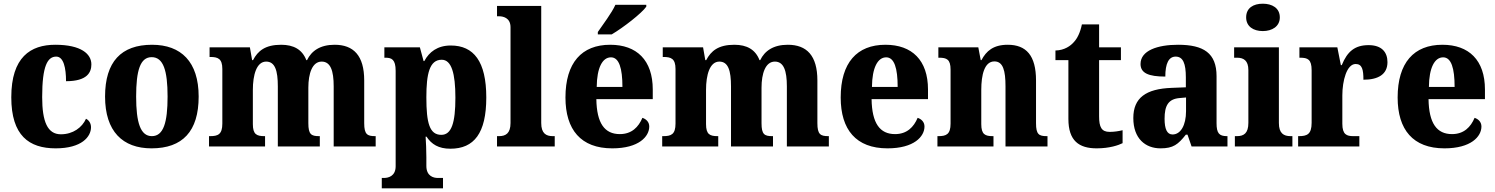

<svg xmlns="http://www.w3.org/2000/svg" viewBox="-20 -792 8084 1038"><path d="M281 10C422 10 472 -53 472 -104C472 -123 463 -141 445 -150C424 -103 375 -66 309 -66C237 -66 208 -134 208 -267C208 -436 237 -486 284 -486C324 -486 337 -424 337 -353C453 -353 474 -402 474 -444C474 -500 419 -550 279 -550C145 -550 41 -483 41 -266C41 -59 137 10 281 10Z M799 10C967 10 1054 -82 1054 -270C1054 -458 959 -550 802 -550C635 -550 548 -458 548 -270C548 -82 643 10 799 10ZM801 -56C739 -56 716 -130 716 -270C716 -411 738 -483 800 -483C863 -483 886 -411 886 -270C886 -130 864 -56 801 -56Z M1110 0H1413V-56H1410C1368 -56 1347 -65 1347 -121V-306C1347 -387 1367 -459 1419 -459C1467 -459 1482 -410 1482 -325V0H1709V-56H1705C1663 -56 1647 -65 1647 -126V-318C1647 -394 1668 -459 1719 -459C1767 -459 1784 -410 1784 -325V0H2011V-56H2008C1966 -56 1949 -65 1949 -126V-357C1949 -492 1891 -550 1789 -550C1711 -550 1664 -517 1640 -467H1636C1614 -524 1568 -550 1500 -550C1414 -550 1374 -517 1348 -467H1343L1331 -536H1113V-484H1117C1158 -484 1182 -475 1182 -419V-124C1182 -65 1158 -56 1116 -56H1110Z M2044 226H2375V170H2346C2326 170 2285 162 2285 105V58C2285 18 2283 -20 2281 -53H2286C2313 -12 2351 12 2415 12C2543 12 2609 -72 2609 -265C2609 -460 2541 -546 2417 -546C2345 -546 2300 -511 2274 -462H2270L2250 -536H2058V-480H2064C2097 -480 2119 -471 2119 -409V107C2119 162 2077 170 2057 170H2044ZM2366 -63C2302 -63 2285 -127 2285 -266C2285 -393 2302 -469 2368 -469C2421 -469 2442 -395 2442 -264C2442 -128 2421 -63 2366 -63Z M2667 0H2979V-56H2968C2932 -56 2906 -71 2906 -127V-760H2667V-704H2678C2698 -704 2740 -697 2740 -645V-127C2740 -71 2714 -56 2678 -56H2667Z M3212 -619V-606H3287C3350 -643 3450 -721 3474 -756V-766H3307C3287 -721 3239 -659 3212 -619ZM3290 10C3434 10 3490 -54 3490 -108C3490 -132 3474 -148 3453 -155C3432 -105 3395 -67 3331 -67C3249 -67 3206 -125 3204 -256H3509V-308C3509 -467 3422 -550 3279 -550C3125 -550 3037 -453 3037 -265C3037 -91 3120 10 3290 10ZM3345 -322H3206C3207 -426 3237 -482 3283 -482C3327 -482 3345 -423 3345 -322Z M3560 0H3863V-56H3860C3818 -56 3797 -65 3797 -121V-306C3797 -387 3817 -459 3869 -459C3917 -459 3932 -410 3932 -325V0H4159V-56H4155C4113 -56 4097 -65 4097 -126V-318C4097 -394 4118 -459 4169 -459C4217 -459 4234 -410 4234 -325V0H4461V-56H4458C4416 -56 4399 -65 4399 -126V-357C4399 -492 4341 -550 4239 -550C4161 -550 4114 -517 4090 -467H4086C4064 -524 4018 -550 3950 -550C3864 -550 3824 -517 3798 -467H3793L3781 -536H3563V-484H3567C3608 -484 3632 -475 3632 -419V-124C3632 -65 3608 -56 3566 -56H3560Z M4778 10C4922 10 4978 -54 4978 -108C4978 -132 4962 -148 4941 -155C4920 -105 4883 -67 4819 -67C4737 -67 4694 -125 4692 -256H4997V-308C4997 -467 4910 -550 4767 -550C4613 -550 4525 -453 4525 -265C4525 -91 4608 10 4778 10ZM4833 -322H4694C4695 -426 4725 -482 4771 -482C4815 -482 4833 -423 4833 -322Z M5048 0H5351V-56H5347C5306 -56 5285 -65 5285 -121V-306C5285 -387 5302 -460 5356 -460C5403 -460 5416 -410 5416 -325V0H5643V-56H5639C5597 -56 5581 -65 5581 -126V-357C5581 -492 5528 -550 5428 -550C5350 -550 5312 -516 5286 -467H5282L5269 -536H5053V-480H5057C5098 -480 5119 -471 5119 -416V-124C5119 -65 5095 -56 5053 -56H5048Z M5909 10C5979 10 6027 -7 6049 -18V-88C6029 -83 6004 -79 5979 -79C5935 -79 5922 -105 5922 -163V-467H6040V-536H5922V-660H5829C5820 -616 5804 -584 5786 -565C5768 -544 5735 -520 5686 -519V-467H5756V-149C5756 -31 5813 10 5909 10Z M6254 10C6323 10 6349 -11 6391 -64H6400L6422 0H6616V-56H6613C6571 -56 6557 -72 6557 -126V-380C6557 -505 6487 -550 6349 -550C6238 -550 6146 -519 6146 -446C6146 -397 6189 -378 6280 -378C6280 -448 6298 -486 6336 -486C6376 -486 6391 -448 6391 -374V-320L6315 -317C6175 -312 6107 -263 6107 -154C6107 -42 6173 10 6254 10ZM6319 -65C6289 -65 6276 -95 6276 -150C6276 -221 6296 -257 6358 -262L6392 -265V-191C6392 -115 6363 -65 6319 -65Z M6807 -624C6857 -624 6899 -649 6899 -698C6899 -749 6857 -772 6807 -772C6756 -772 6717 -749 6717 -698C6717 -649 6756 -624 6807 -624ZM6656 0H6967V-56H6957C6920 -56 6894 -71 6894 -127V-536H6652V-480H6668C6703 -480 6729 -465 6729 -413V-128C6729 -71 6704 -56 6667 -56H6656Z M6998 0H7329V-56H7297C7261 -56 7237 -64 7237 -123V-276C7237 -356 7261 -446 7309 -446C7344 -446 7351 -416 7351 -361C7431 -361 7481 -390 7481 -456C7481 -509 7451 -548 7379 -548C7305 -548 7264 -514 7234 -440H7229L7210 -536H7005V-480H7009C7050 -480 7071 -471 7071 -412V-128C7071 -65 7045 -56 7002 -56H6998Z M7789 10C7933 10 7989 -54 7989 -108C7989 -132 7973 -148 7952 -155C7931 -105 7894 -67 7830 -67C7748 -67 7705 -125 7703 -256H8008V-308C8008 -467 7921 -550 7778 -550C7624 -550 7536 -453 7536 -265C7536 -91 7619 10 7789 10ZM7844 -322H7705C7706 -426 7736 -482 7782 -482C7826 -482 7844 -423 7844 -322Z"/></svg>

Font: Noto Serif Georgian SemiCondensed ExtraBold
Style: Regular
Weight: 800
Width: 4
Designer: Monotype Design Team, Akaki Razmadze
Foundry: Google LLC
Version: Version 2.003